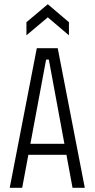

<svg xmlns="http://www.w3.org/2000/svg" viewBox="-20 -888 447 908"><path d="M26 0 154 -660H253L381 0H323L211 -606H198L85 0ZM96 -156V-208H312V-156ZM105 -721V-783L206 -868L306 -783V-721L206 -806Z"/></svg>

Font: Bricolage Grotesque Condensed ExtraLight
Style: Regular
Weight: 250
Width: 3
Designer: Mathieu Triay
Foundry: Atelier Triay
Version: Version 1.000;gftools[0.9.30]